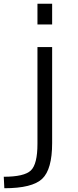

<svg xmlns="http://www.w3.org/2000/svg" viewBox="-45 -770 412 1020"><path d="M232 -520V-10Q232 130 179 180Q126 230 -22 230L-25 169Q84 169 119 135.5Q154 102 154 -6V-520ZM154 -640V-750H232V-640Z"/></svg>

Font: M PLUS 1p
Style: Regular
Weight: 400
Version: Version 1.062